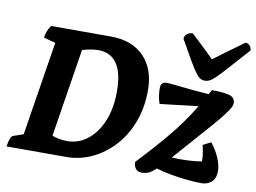

<svg xmlns="http://www.w3.org/2000/svg" viewBox="-79 -846 1300 974"><g transform="rotate(10 571.0 -358.5)"><path d="M8 0Q15 -52 31 -58L83 -76L160 -560L99 -577Q104 -613 125 -641H433Q541 -641 603 -578Q665 -515 665 -405Q665 -314 636.5 -239.5Q608 -165 558.5 -111.5Q509 -58 446.5 -29Q384 0 316 0ZM305 -80Q363 -80 409.5 -116Q456 -152 483.5 -217.5Q511 -283 511 -371Q511 -468 478 -515Q445 -562 383 -562Q364 -562 341.5 -558Q319 -554 300 -548L228 -94Q242 -88 263.5 -84Q285 -80 305 -80ZM704 12Q685 12 674.5 -1.5Q664 -15 664 -36Q739 -115 806.5 -195Q874 -275 932 -370L735 -347Q728 -366 725 -387Q722 -408 722 -426Q722 -444 730 -451.5Q738 -459 756 -459Q764 -459 799 -455Q834 -451 881 -446.5Q928 -442 972 -439Q978 -450 984 -462Q1045 -462 1075 -453.5Q1105 -445 1105 -414Q1105 -402 1089 -378Q1073 -354 1046.5 -322Q1020 -290 988 -254.5Q956 -219 925 -183Q900 -155 879.5 -131.5Q859 -108 843 -90Q882 -88 921 -89.5Q960 -91 997 -97Q997 -102 997 -109Q997 -124 994 -142Q991 -160 986 -180L1027 -201Q1054 -168 1070 -130Q1086 -92 1086 -63Q1086 -24 1064.5 -6Q1043 12 1015 12Q982 12 941 8Q900 4 857.5 -3.5Q815 -11 778 -22Q756 -1 740 5.5Q724 12 704 12ZM939 -503Q927 -503 917 -508.5Q907 -514 893 -532.5Q879 -551 856.5 -589.5Q834 -628 797 -694Q797 -709 809.5 -719Q822 -729 839 -729Q869 -701 889 -682Q909 -663 924.5 -648Q940 -633 957 -616Q983 -636 1018 -661.5Q1053 -687 1111 -729Q1123 -729 1132.5 -719Q1142 -709 1142 -694Q1083 -628 1048.5 -589.5Q1014 -551 995 -532.5Q976 -514 964 -508.5Q952 -503 939 -503Z"/></g></svg>

Font: Petrona ExtraBold
Style: Italic
Weight: 800
Italic angle: -9°
Designer: Ringo R. Seeber
Foundry: Ringo R. Seeber
Version: Version 2.001; ttfautohint (v1.8.3)